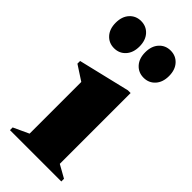

<svg xmlns="http://www.w3.org/2000/svg" viewBox="-230 -762 809 809"><g transform="rotate(45 174.0 -358.0)"><path d="M86 -554Q55 -554 35 -576Q15 -598 15 -635Q15 -672 35 -694Q55 -716 86 -716Q117 -716 137 -694Q157 -672 157 -635Q157 -598 137 -576Q117 -554 86 -554ZM262 -554Q231 -554 211 -576Q191 -598 191 -635Q191 -672 211 -694Q231 -716 262 -716Q293 -716 313 -694Q333 -672 333 -635Q333 -598 313 -576Q293 -554 262 -554ZM20 0V-16L89 -48V-356L23 -399V-415L253 -470H269V-48L326 -16V0Z"/></g></svg>

Font: Spectral ExtraBold
Style: Regular
Weight: 800
Designer: Jean-Baptiste Levee
Foundry: Production Type
Version: Version 2.001